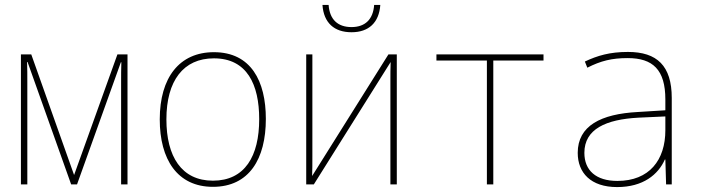

<svg xmlns="http://www.w3.org/2000/svg" viewBox="-20 -749 2855 780"><path d="M65 0H91V-414C91 -446 91 -467 90 -497H92L269 0H293L471 -496H473C472 -466 472 -445 472 -417V0H498V-528H457L281 -38L107 -528H65Z M845 10C992 10 1060 -103 1060 -266C1060 -419 1000 -537 849 -537C709 -537 629 -434 629 -264C629 -102 700 10 845 10ZM845 -15C717 -15 656 -114 656 -264C656 -421 725 -512 849 -512C984 -512 1033 -405 1033 -265C1033 -115 975 -15 845 -15Z M1408 -618C1478 -618 1520 -657 1525 -729H1500C1496 -671 1464 -639 1408 -639C1351 -639 1319 -671 1315 -729H1290C1295 -656 1338 -618 1408 -618ZM1224 0H1255L1567 -497C1566 -467 1566 -451 1566 -421V0H1592V-528H1558L1248 -34C1249 -64 1249 -81 1249 -113V-528H1224Z M1958 0H1984V-503H2188V-528H1753V-503H1958Z M2487 11C2593 11 2654 -40 2681 -101H2683L2686 0H2709V-351C2709 -482 2649 -538 2531 -538C2457 -538 2407 -523 2356 -499L2366 -474C2421 -502 2466 -513 2530 -513C2632 -513 2683 -466 2683 -345V-301L2571 -294C2421 -286 2327 -238 2327 -128C2327 -47 2380 11 2487 11ZM2488 -14C2401 -14 2354 -57 2354 -128C2354 -225 2442 -264 2574 -271L2683 -276V-220C2683 -99 2618 -14 2488 -14Z"/></svg>

Font: Noto Sans Mono SemiCondensed Thin
Style: Regular
Weight: 100
Width: 4
Designer: Monotype Design Team
Foundry: Monotype Imaging Inc.
Version: Version 2.014